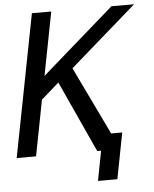

<svg xmlns="http://www.w3.org/2000/svg" viewBox="-67 -778 783 979"><g transform="rotate(-5 324.5 -288.5)"><path d="M394.5 152.3H493.7L539.1 -83H482.4L314.9 -431.2L656.2 -729H540.5L169.4 -404.8L232.4 -729H133.3L-8.3 0H90.8L146 -285.2L236.8 -365.2L403.8 0H423.8Z"/></g></svg>

Font: Hack
Style: Oblique
Weight: 400
Italic angle: -12°
Monospace: yes
Designer: Christopher Simpkins
Foundry: Christopher Simpkins
Version: Version 2.010